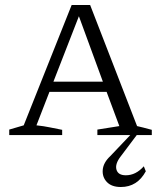

<svg xmlns="http://www.w3.org/2000/svg" viewBox="-20 -541 646 769"><path d="M529 -36Q545 -32 554 -30Q563 -28 588 -21V0H370V-22L458 -36L407 -173H178L126 -39Q155 -36 179 -31Q203 -26 229 -21V0H17V-22L75 -39L267 -521H341ZM194 -214H392L296 -476ZM464 208Q427 208 408 188Q389 168 391.5 139Q394 110 422 84L516 -15H539L463 86Q440 116 446.5 138.5Q453 161 484 161Q524 161 556 125L564 145Q530 208 464 208Z"/></svg>

Font: Piazzolla SC Light
Style: Regular
Weight: 300
Designer: Juan Pablo del Peral
Foundry: Huerta Tipografica
Version: Version 1.330